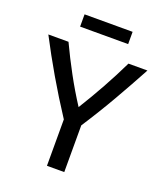

<svg xmlns="http://www.w3.org/2000/svg" viewBox="-156 -971 918 1074"><g transform="rotate(20 303.0 -434.0)"><path d="M252 0V-276Q182 -383 121.5 -487Q61 -591 8 -693H128Q166 -612 211 -529Q256 -446 306 -369Q354 -446 400 -529Q446 -612 485 -693H598Q543 -591 483.5 -487.5Q424 -384 355 -278V0ZM160 -795V-868H446V-795Z"/></g></svg>

Font: Ubuntu Sans Medium
Style: Regular
Weight: 500
Designer: Dalton Maag Ltd
Foundry: Dalton Maag Ltd
Version: Version 1.006; ttfautohint (v1.8.4.7-5d5b)